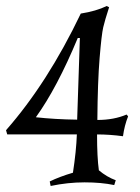

<svg xmlns="http://www.w3.org/2000/svg" viewBox="-34 -505 466 637"><path d="M288 -59Q288 17 294 60Q320 82 350 93L345 109Q302 100 246.5 100Q191 100 134 112L131 97Q164 81 208 68Q219 -4 221 -59H-10L-14 -73Q124 -230 234 -460Q285 -468 320 -485L328 -481Q314 -438 308.5 -414.5Q303 -391 296.5 -312.5Q290 -234 289 -107Q344 -107 386 -125L391 -119Q379 -89 374 -53Q330 -59 288 -59ZM224 -379Q155 -213 85 -116Q148 -109 222 -108L231 -379Z"/></svg>

Font: Almendra
Style: Italic
Weight: 400
Italic angle: -12°
Designer: Ana Sanfelippo
Foundry: Ana Sanfelippo
Version: Version 1.004